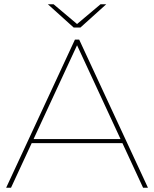

<svg xmlns="http://www.w3.org/2000/svg" viewBox="-20 -887 728 907"><path d="M9 0 334 -700H354L679 0H656L339 -684H349L32 0ZM116 -211 126 -230H561L571 -211ZM328 -757 206 -867H233L347 -771H341L455 -867H482L360 -757Z"/></svg>

Font: Montserrat Thin
Style: Regular
Weight: 100
Designer: Julieta Ulanovsky
Foundry: Julieta Ulanovsky
Version: Version 9.000